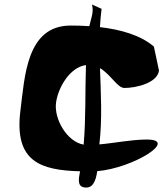

<svg xmlns="http://www.w3.org/2000/svg" viewBox="-20 -758 737 849"><path d="M660.5 -552C601 -603.2 511.7 -627.6 422 -638C423.4 -664.9 425.7 -691.9 429.2 -719L386.6 -738C396.1 -704.8 381.9 -675.1 375 -642.3C346.7 -644.3 318.8 -645 292.4 -645C96.7 -645 89.4 -417.9 70.4 -270C41.4 -42.5 159.7 -5.3 334.1 -0.6C328.4 29.3 320.9 63.4 349.2 70C389.3 79.3 403.7 43.4 409.9 -1.1C569.5 -14.5 773.6 -142.3 626.9 -141C557.1 -140.4 488.9 -125.5 419.4 -119.5C432.7 -233.5 425.9 -345.1 422.1 -456.7C469.9 -428.7 499.1 -369 530.1 -369C581.5 -369 675.9 -390.8 683 -446ZM360.1 -470.2C356 -352.6 360.1 -235.7 349.9 -118.4C275.5 -131.3 218.6 -232.2 227.7 -303C236.2 -369.6 288.2 -460.8 360.1 -470.2Z"/></svg>

Font: Rocketfuel
Style: Italic
Weight: 400
Designer: Mew Too
Foundry: Cannot Into Space Fonts.
Version: Version 0.27